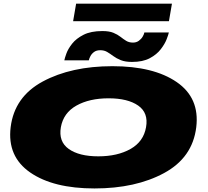

<svg xmlns="http://www.w3.org/2000/svg" viewBox="-20 -1054 1170 1082"><path d="M512.5 8Q280.5 8 150.2 -82Q20 -172 40 -337Q61 -508.5 221.2 -594.8Q381.5 -681 613.5 -681Q845.5 -681 975.8 -591.5Q1106 -502 1086 -337Q1065 -165.5 904.8 -78.8Q744.5 8 512.5 8ZM534 -173Q642 -173 715.5 -214.5Q789 -256 803 -337Q817.5 -418 758.8 -459Q700 -500 592 -500Q484 -500 410.8 -459Q337.5 -418 323 -337Q309 -256 367.5 -214.5Q426 -173 534 -173ZM724 -705Q685.5 -705 660.8 -715Q636 -725 618.5 -738Q601 -751 584.2 -761Q567.5 -771 545 -771Q523.5 -771 510 -761Q496.5 -751 489.5 -737.5Q482.5 -724 480.5 -714H342.5Q344.5 -725.5 354 -752Q363.5 -778.5 386.5 -807.8Q409.5 -837 450.8 -858Q492 -879 557 -879Q595.5 -879 619 -869.2Q642.5 -859.5 659 -846.5Q675.5 -833.5 691.2 -823.8Q707 -814 729.5 -814Q748.5 -814 762.2 -824Q776 -834 784 -847.5Q792 -861 793.5 -871H931.5Q929.5 -860 919.2 -833.2Q909 -806.5 886.2 -776.8Q863.5 -747 824.2 -726Q785 -705 724 -705ZM392 -934.5 409 -1033.5H949L932 -934.5Z"/></svg>

Font: Anybody UltraExpanded Black
Style: Italic
Weight: 900
Width: 9
Italic angle: -10°
Designer: Tyler Finck
Foundry: Etcetera Type Company
Version: Version 1.010; ttfautohint (v1.8.3) -l 8 -r 50 -G 200 -x 14 